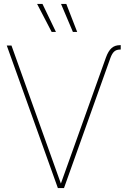

<svg xmlns="http://www.w3.org/2000/svg" viewBox="-20 -960 651 980"><path d="M520.5 -666Q532.7 -699.7 549.6 -714.6Q566.4 -729.5 592.3 -729.5H596.2V-707H592.3Q574.2 -707 563 -697Q551.8 -687 543.5 -664.1L306.6 0H275.4L14.6 -727.5H38.6L291.5 -21H290ZM352.1 -796.9 291.5 -939.9H318.4L374 -796.9ZM243.7 -796.9 169.4 -939.9H196.8L265.6 -796.9Z"/></svg>

Font: Inter 28pt Thin
Style: Regular
Weight: 250
Designer: Rasmus Andersson
Foundry: rsms
Version: Version 4.001;git-66647c0bb